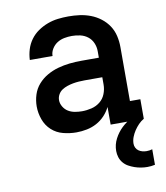

<svg xmlns="http://www.w3.org/2000/svg" viewBox="-84 -598 768 890"><g transform="rotate(-10 300.0 -152.5)"><path d="M242 8Q211 8 180 0Q149 -8 126 -29Q103 -50 92 -80.5Q81 -111 81 -142Q81 -170 89.5 -197Q98 -224 116.5 -245Q135 -266 159.5 -280Q184 -294 211 -301.5Q238 -309 265.5 -312Q293 -315 321 -315H404V-346Q404 -366 396 -384.5Q388 -403 372.5 -415Q357 -427 337.5 -431.5Q318 -436 298 -436Q280 -436 262 -432.5Q244 -429 229 -419.5Q214 -410 204 -394Q194 -378 194 -360H87Q88 -385 95.5 -409.5Q103 -434 118 -454.5Q133 -475 154 -489.5Q175 -504 199 -513Q223 -522 248 -525Q273 -528 298 -528Q325 -528 351 -524.5Q377 -521 402 -511.5Q427 -502 448.5 -485.5Q470 -469 484.5 -447Q499 -425 505 -399Q511 -373 511 -346V-92H560V0H404V-83Q393 -61 376 -43Q359 -25 337.5 -13.5Q316 -2 291.5 3Q267 8 242 8ZM284 -84Q307 -84 329.5 -89.5Q352 -95 369.5 -109Q387 -123 395.5 -144.5Q404 -166 404 -189V-223H321Q307 -223 293 -222Q279 -221 265.5 -218.5Q252 -216 238.5 -211.5Q225 -207 213.5 -199.5Q202 -192 195 -179.5Q188 -167 188 -153Q188 -137 197 -122Q206 -107 220 -98.5Q234 -90 251 -87Q268 -84 284 -84ZM538 223Q523 223 508 220.5Q493 218 478.5 213Q464 208 450.5 200.5Q437 193 427 181Q417 169 412.5 154.5Q408 140 408 125Q408 95 422 68Q436 41 457.5 20.5Q479 0 505.5 -14Q532 -28 560 -37V0Q546 8 534.5 20Q523 32 514 45.5Q505 59 499 74.5Q493 90 493 106Q493 116 497.5 125Q502 134 510 139.5Q518 145 527.5 147.5Q537 150 547 150Q554 150 561 149Q568 148 574 146V219Q565 221 556 222Q547 223 538 223Z"/></g></svg>

Font: Iosevka Etoile Semibold
Style: Regular
Weight: 600
Designer: Belleve Invis
Foundry: Belleve Invis
Version: Version 22.1.2; ttfautohint (v1.8.4)